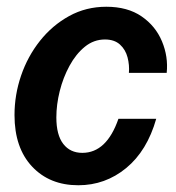

<svg xmlns="http://www.w3.org/2000/svg" viewBox="-20 -539 522 569"><path d="M212 10Q127 10 75 -45.5Q23 -101 23 -198Q23 -258 42.5 -315Q62 -372 98.5 -418Q135 -464 185 -491.5Q235 -519 295 -519Q358 -519 399.5 -490.5Q441 -462 460 -416.5Q479 -371 474 -323H362Q364 -346 358 -369Q352 -392 335.5 -407Q319 -422 291 -422Q258 -422 231.5 -400.5Q205 -379 186 -344Q167 -309 157 -269Q147 -229 147 -191Q147 -139 167.5 -112.5Q188 -86 224 -86Q296 -86 331 -187H443Q416 -92 354 -41Q292 10 212 10Z"/></svg>

Font: Instrument Sans SemiCondensed SemiBold Italic
Style: Regular
Weight: 600
Width: 4
Italic angle: -13°
Designer: Rodrigo Fuenzalida
Foundry: fragTYPE
Version: Version 1.000; ttfautohint (v1.8.4.7-5d5b);gftools[0.9.28]